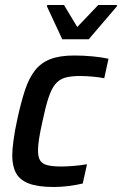

<svg xmlns="http://www.w3.org/2000/svg" viewBox="-20 -740 488 768"><path d="M195 8Q132 8 95.5 -6Q59 -20 44 -48Q29 -76 29 -118Q29 -141 34 -178.5Q39 -216 49 -262Q64 -331 80 -379.5Q96 -428 120 -458.5Q144 -489 181.5 -503.5Q219 -518 277 -518Q314 -518 350.5 -514.5Q387 -511 414 -505L397 -427Q378 -431 350.5 -433.5Q323 -436 300 -436Q263 -436 239.5 -429Q216 -422 200.5 -402.5Q185 -383 173.5 -347.5Q162 -312 150 -255Q141 -215 136.5 -186.5Q132 -158 132 -138Q132 -111 141 -97.5Q150 -84 170.5 -79Q191 -74 225 -74Q248 -74 276.5 -76.5Q305 -79 328 -83L311 -6Q286 0 255 4Q224 8 195 8ZM229 -583 168 -714 169 -720H236L289 -632L373 -720H448L447 -714L335 -583Z"/></svg>

Font: Saira SemiCondensed Medium
Style: Italic
Weight: 500
Width: 4
Italic angle: -12°
Designer: Hector Gatti with collaboration of the Omnibus-Type team
Foundry: Omnibus-Type
Version: Version 1.101